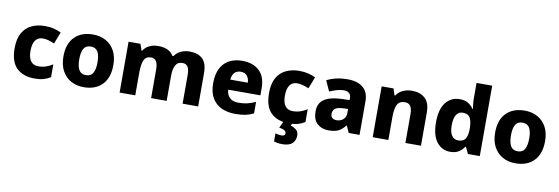

<svg xmlns="http://www.w3.org/2000/svg" viewBox="-66 -1373 5945 2041"><g transform="rotate(10 2906.5 -353.0)"><path d="M308 -83Q184 -83 114 -150.5Q44 -218 44 -365Q44 -465 79.5 -528.5Q115 -592 178 -622Q241 -652 322 -652Q376 -652 419.5 -641Q463 -630 497 -613L448 -486Q413 -501 383 -509.5Q353 -518 322 -518Q271 -518 243 -480Q215 -442 215 -366Q215 -289 244 -253.5Q273 -218 323 -218Q367 -218 405.5 -230.5Q444 -243 479 -266V-128Q445 -106 405 -94.5Q365 -83 308 -83Z M1109 -369Q1109 -231 1036.5 -157Q964 -83 838 -83Q760 -83 699.5 -116.5Q639 -150 604.5 -213.5Q570 -277 570 -369Q570 -505 642.5 -578.5Q715 -652 841 -652Q919 -652 979.5 -619Q1040 -586 1074.5 -523Q1109 -460 1109 -369ZM741 -369Q741 -292 764 -252.5Q787 -213 840 -213Q892 -213 915 -252.5Q938 -292 938 -369Q938 -445 915 -483.5Q892 -522 839 -522Q787 -522 764 -483.5Q741 -445 741 -369Z M1882 -652Q1976 -652 2024.5 -604.5Q2073 -557 2073 -451V-93H1905V-404Q1905 -464 1886.5 -491.5Q1868 -519 1830 -519Q1777 -519 1755 -477.5Q1733 -436 1733 -360V-93H1565V-404Q1565 -519 1491 -519Q1435 -519 1414.5 -473.5Q1394 -428 1394 -343V-93H1225V-642H1353L1377 -573H1384Q1407 -611 1449.5 -631.5Q1492 -652 1546 -652Q1664 -652 1711 -574H1721Q1747 -613 1790 -632.5Q1833 -652 1882 -652Z M2452 -652Q2568 -652 2636 -588.5Q2704 -525 2704 -402V-324H2357Q2359 -270 2392 -238Q2425 -206 2486 -206Q2538 -206 2581.5 -216Q2625 -226 2671 -248V-123Q2630 -102 2584.5 -92.5Q2539 -83 2472 -83Q2389 -83 2324.5 -113Q2260 -143 2223.5 -205.5Q2187 -268 2187 -364Q2187 -461 2220 -525Q2253 -589 2312.5 -620.5Q2372 -652 2452 -652ZM2455 -535Q2416 -535 2390.5 -510.5Q2365 -486 2360 -433H2549Q2548 -476 2525 -505.5Q2502 -535 2455 -535Z M3054 -83Q2930 -83 2860 -150.5Q2790 -218 2790 -365Q2790 -465 2825.5 -528.5Q2861 -592 2924 -622Q2987 -652 3068 -652Q3122 -652 3165.5 -641Q3209 -630 3243 -613L3194 -486Q3159 -501 3129 -509.5Q3099 -518 3068 -518Q3017 -518 2989 -480Q2961 -442 2961 -366Q2961 -289 2990 -253.5Q3019 -218 3069 -218Q3113 -218 3151.5 -230.5Q3190 -243 3225 -266V-128Q3191 -106 3151 -94.5Q3111 -83 3054 -83ZM3164 29Q3164 84 3129.5 115.5Q3095 147 3021 147Q2993 147 2970.5 143Q2948 139 2932 134V46Q2948 51 2966 54Q2984 57 3000 57Q3016 57 3026.5 50Q3037 43 3037 28Q3037 10 3020 -2Q3003 -14 2961 -21L2995 -93H3090L3079 -63Q3109 -55 3136.5 -33.5Q3164 -12 3164 29Z M3590 -653Q3697 -653 3756 -603Q3815 -553 3815 -457V-93H3698L3665 -167H3661Q3626 -122 3587 -102.5Q3548 -83 3480 -83Q3407 -83 3359 -126Q3311 -169 3311 -259Q3311 -346 3372.5 -388.5Q3434 -431 3553 -436L3647 -439V-455Q3647 -495 3626.5 -513Q3606 -531 3570 -531Q3534 -531 3495 -519.5Q3456 -508 3416 -491L3365 -603Q3410 -627 3467 -640Q3524 -653 3590 -653ZM3596 -341Q3533 -339 3508 -318.5Q3483 -298 3483 -263Q3483 -232 3501 -218Q3519 -204 3547 -204Q3589 -204 3618 -229.5Q3647 -255 3647 -299V-343Z M4284 -652Q4371 -652 4424.5 -604.5Q4478 -557 4478 -451V-93H4310V-404Q4310 -461 4291 -490Q4272 -519 4231 -519Q4170 -519 4148 -473.5Q4126 -428 4126 -343V-93H3957V-642H4085L4108 -571H4116Q4142 -611 4186 -631.5Q4230 -652 4284 -652Z M4793 -83Q4704 -83 4648 -155Q4592 -227 4592 -367Q4592 -508 4649 -580Q4706 -652 4798 -652Q4856 -652 4892 -629Q4928 -606 4950 -572H4954Q4951 -590 4947.5 -623.5Q4944 -657 4944 -690V-853H5113V-93H4985L4951 -164H4944Q4923 -130 4887 -106.5Q4851 -83 4793 -83ZM4857 -217Q4911 -217 4933.5 -250Q4956 -283 4957 -350V-365Q4957 -438 4935.5 -477Q4914 -516 4855 -516Q4812 -516 4787 -478Q4762 -440 4762 -364Q4762 -289 4787.5 -253Q4813 -217 4857 -217Z M5769 -369Q5769 -231 5696.5 -157Q5624 -83 5498 -83Q5420 -83 5359.5 -116.5Q5299 -150 5264.5 -213.5Q5230 -277 5230 -369Q5230 -505 5302.5 -578.5Q5375 -652 5501 -652Q5579 -652 5639.5 -619Q5700 -586 5734.5 -523Q5769 -460 5769 -369ZM5401 -369Q5401 -292 5424 -252.5Q5447 -213 5500 -213Q5552 -213 5575 -252.5Q5598 -292 5598 -369Q5598 -445 5575 -483.5Q5552 -522 5499 -522Q5447 -522 5424 -483.5Q5401 -445 5401 -369Z"/></g></svg>

Font: Noto Sans Telugu UI ExtraBold
Style: Regular
Weight: 800
Designer: Jelle Bosma - Monotype Design Team
Foundry: Monotype Imaging Inc.
Version: Version 2.005; ttfautohint (v1.8.4.7-5d5b)